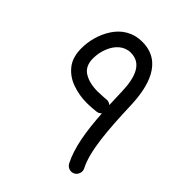

<svg xmlns="http://www.w3.org/2000/svg" viewBox="-185 -737 890 890"><g transform="rotate(45 259.5 -292.5)"><path d="M234.9 -622.1C171.9 -622.1 127 -591.3 98.1 -546.9C68.8 -502 55.7 -448.2 55.7 -401.9C55.7 -361.3 65.4 -329.6 85 -305.7C104.5 -281.7 129.4 -265.1 159.2 -254.9C189 -244.6 219.7 -239.3 251 -239.3C277.8 -239.3 303.7 -241.7 313.5 -243.2C322.8 -244.1 330.1 -248 336.4 -255.4C343.8 -142.1 357.9 -52.7 393.6 17.1C402.8 34.7 425.3 42 442.9 32.7C460.4 23.4 467.8 0.5 458.5 -17.1C420.9 -89.8 410.6 -213.4 404.8 -377.9C400.9 -490.2 369.1 -622.1 234.9 -622.1ZM304.7 -315.4C298.3 -314.9 272.5 -312.5 251 -312.5C214.4 -312.5 184.6 -319.8 161.6 -334C138.7 -348.1 127 -372.1 127 -406.2C127 -430.2 131.3 -453.1 140.1 -475.1C157.2 -518.6 189.5 -548.8 232.4 -548.8C300.8 -548.8 328.1 -488.8 330.6 -389.2C331.1 -360.4 333 -333 333.5 -306.2C325.2 -313.5 315.9 -316.9 304.7 -315.4Z"/></g></svg>

Font: Mikhak
Style: Regular
Weight: 400
Designer: Amin Abedi
Version: Version 3.2